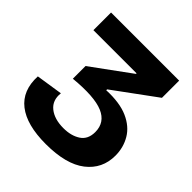

<svg xmlns="http://www.w3.org/2000/svg" viewBox="-185 -789 931 931"><g transform="rotate(45 281.0 -323.5)"><path d="M273 14Q142 14 75.5 -38Q9 -90 14 -191L151 -212Q145 -159 181 -130Q217 -101 279 -101Q332 -101 367 -124Q402 -147 402 -197Q402 -263 340 -289.5Q278 -316 142 -303V-390L342 -536V-540H46V-661H513V-543L296 -384V-378Q385 -382 441.5 -357Q498 -332 525 -286.5Q552 -241 552 -185Q552 -95 482 -40.5Q412 14 273 14Z"/></g></svg>

Font: Bricolage Grotesque 48pt Bricolage Grotesque 48pt Regular
Style: Bold
Weight: 700
Designer: Mathieu Triay
Foundry: Atelier Triay
Version: Version 1.000; ttfautohint (v1.8.4.7-5d5b);gftools[0.9.32]